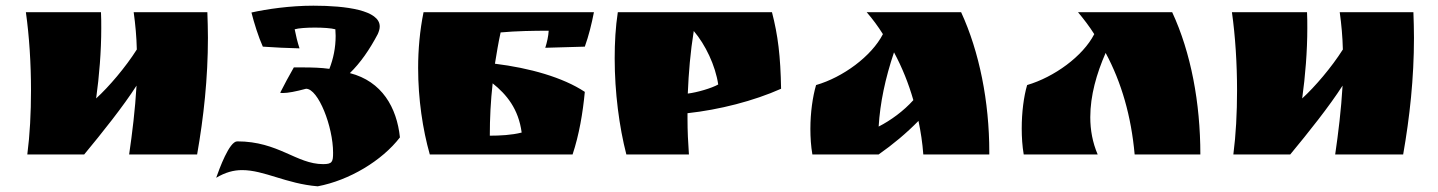

<svg xmlns="http://www.w3.org/2000/svg" viewBox="-20 -543 5055 675"><path d="M276 0C339 -76 414 -170 460 -242C455 -157 445 -75 434 0C511 0 597 0 673 0C696 -131 711 -268 711 -410C711 -440 710 -470 709 -500C621 -500 537 -500 450 -500C456 -457 460 -413 461 -369C421 -306 363 -238 318 -197C329 -276 336 -363 336 -444C336 -463 336 -482 335 -500C247 -500 159 -500 71 -500C83 -415 89 -319 89 -225C89 -146 85 -69 76 0C142 0 209 0 276 0Z M864 -499C873 -463 889 -412 904 -379C945 -376 991 -374 1033 -373C1026 -394 1020 -419 1016 -440C1029 -444 1058 -446 1087 -446C1116 -446 1145 -444 1159 -440C1159 -432 1160 -425 1160 -417C1160 -375 1152 -337 1138 -301C1109 -305 1078 -306 1044 -306H1013C996 -276 980 -247 965 -217C968 -216 971 -216 975 -216C992 -216 1019 -221 1056 -231C1099 -231 1151 -98 1151 -6C1151 26 1148 34 1116 34C1022 34 959 -46 814 -46C786 -46 751 51 740 82C772 63 801 55 831 55C909 55 986 103 1097 112C1208 91 1323 22 1386 -60C1375 -165 1323 -257 1210 -286C1247 -322 1279 -368 1308 -423C1312 -432 1315 -441 1315 -450C1315 -507 1197 -523 1082 -523C999 -523 918 -511 864 -499Z M1712 -250C1761 -211 1803 -160 1814 -77C1779 -68 1737 -66 1702 -66C1702 -127 1705 -188 1712 -250ZM1469 -500C1456 -436 1450 -369 1450 -304C1450 -195 1466 -88 1491 0C1658 0 1826 0 1993 0C2016 -69 2029 -146 2036 -220C1959 -271 1842 -304 1720 -319C1726 -356 1732 -393 1740 -429C1795 -434 1856 -435 1909 -435C1908 -416 1903 -394 1897 -375C1945 -376 1988 -378 2036 -379C2050 -418 2060 -459 2068 -500C1868 -500 1669 -500 1469 -500Z M2397 -145C2508 -157 2630 -188 2726 -231C2724 -346 2715 -419 2694 -500H2152C2144 -448 2141 -393 2141 -338C2141 -218 2157 -97 2182 0H2402C2399 -41 2397 -83 2397 -125C2397 -132 2397 -138 2397 -145ZM2398 -214C2401 -287 2407 -360 2419 -434C2460 -386 2495 -313 2505 -246C2482 -233 2431 -218 2398 -214Z M3027 -500C3048 -476 3067 -450 3084 -423C3044 -345 2943 -271 2849 -244C2837 -203 2829 -147 2829 -90C2829 -60 2831 -29 2836 0H3069C3119 -35 3167 -75 3209 -118C3217 -80 3223 -41 3226 0H3458V-8C3458 -186 3423 -361 3359 -500ZM3191 -191C3157 -153 3112 -120 3069 -98C3074 -181 3092 -267 3123 -359C3152 -305 3174 -250 3191 -191Z M3770 -500C3790 -476 3810 -450 3827 -423C3787 -345 3686 -272 3591 -244C3579 -203 3572 -148 3572 -91C3572 -61 3574 -29 3579 0C3650 0 3767 0 3839 0C3821 -42 3813 -86 3813 -131C3813 -207 3835 -284 3867 -357C3923 -253 3957 -134 3969 0C4046 0 4123 0 4200 0C4200 -181 4167 -358 4101 -500C3991 -500 3880 -500 3770 -500Z M4516 0C4579 -76 4654 -170 4700 -242C4695 -157 4685 -75 4674 0C4751 0 4837 0 4913 0C4936 -131 4951 -268 4951 -410C4951 -440 4950 -470 4949 -500C4861 -500 4777 -500 4690 -500C4696 -457 4700 -413 4701 -369C4661 -306 4603 -238 4558 -197C4569 -276 4576 -363 4576 -444C4576 -463 4576 -482 4575 -500C4487 -500 4399 -500 4311 -500C4323 -415 4329 -319 4329 -225C4329 -146 4325 -69 4316 0C4382 0 4449 0 4516 0Z"/></svg>

Font: Ruslan Display
Style: Regular
Weight: 400
Designer: Denis Masharov, Vladimir Rabdu
Foundry: Denis Masharov, Vladimir Rabdu
Version: Version 1.001